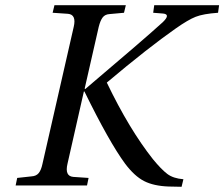

<svg xmlns="http://www.w3.org/2000/svg" viewBox="-20 -712 861 737"><path d="M40 0 46 -29 101 -35Q119 -36 128.5 -47.5Q138 -59 143 -83L263 -609Q274 -656 241 -659L182 -663L189 -692H463L456 -663L401 -658Q383 -657 374 -645Q365 -633 359 -609L305 -372L307 -370Q536 -564 605 -627Q636 -657 606 -660L568 -663L572 -692H821L817 -663Q760 -659 731 -647.5Q702 -636 655 -603Q549 -529 390 -395Q476 -216 567 -101Q599 -62 622 -44.5Q645 -27 684 -24L677 5L628 4Q570 2 533 -17Q496 -36 460 -84Q399 -167 304 -361H302L239 -83Q228 -36 261 -33L320 -29L314 0Z"/></svg>

Font: Lingua Franca
Style: Italic
Weight: 400
Italic angle: -13°
Version: Version 1.19